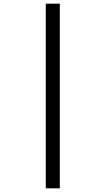

<svg xmlns="http://www.w3.org/2000/svg" viewBox="-20 -780 571 1040"><path d="M228 240V-760H304V240Z"/></svg>

Font: Noto Serif Khmer SemiCondensed Black
Style: Regular
Weight: 900
Width: 4
Designer: Danh Hong and the Monotype Design Team
Foundry: Monotype Imaging Inc.
Version: Version 2.004